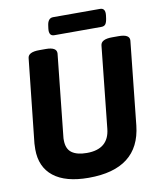

<svg xmlns="http://www.w3.org/2000/svg" viewBox="-94 -934 838 1015"><g transform="rotate(-10 325.5 -426.5)"><path d="M300 8Q176 8 111.5 -43Q47 -94 47 -189Q47 -204 48 -220L96 -669Q98 -702 159 -702H194Q253 -702 251 -668L205 -230Q204 -225 204 -220Q204 -215 204 -211Q204 -164 232 -143.5Q260 -123 313 -123Q430 -123 441 -230L487 -669Q490 -702 550 -702H585Q645 -702 642 -668L595 -220Q570 8 300 8ZM251 -766Q221 -766 226 -806L228 -821Q233 -861 261 -861H513Q543 -861 538 -821L536 -806Q533 -785 526 -775.5Q519 -766 503 -766Z"/></g></svg>

Font: Asap Semi Condensed Semi Condensed Regular
Style: Bold Italic
Weight: 700
Width: 4
Italic angle: -6°
Designer: Pablo Cosgaya
Foundry: Omnibus-Type
Version: Version 3.001; ttfautohint (v1.8.4.7-5d5b)